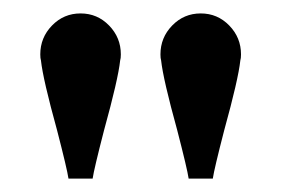

<svg xmlns="http://www.w3.org/2000/svg" viewBox="-20 -746 419 286"><path d="M160 -665Q160 -659 159 -656Q156 -628 135 -552Q120 -494 118 -480H82Q80 -494 65 -552Q44 -628 41 -656Q40 -659 40 -665Q40 -690 57.5 -708Q75 -726 100 -726Q125 -726 142.5 -708Q160 -690 160 -665ZM338 -656Q335 -628 314 -552Q299 -494 297 -480H261Q259 -494 244 -552Q223 -628 220 -656Q219 -659 219 -665Q219 -690 236.5 -708Q254 -726 279 -726Q304 -726 321.5 -708Q339 -690 339 -665Q339 -659 338 -656Z"/></svg>

Font: Violet Sans
Style: Regular
Weight: 400
Designer: Calvin Waterman
Foundry: Violet Office
Version: Version 1.013